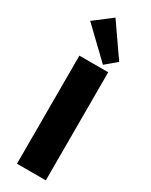

<svg xmlns="http://www.w3.org/2000/svg" viewBox="-290 -1215 996 1269"><g transform="rotate(30 208.0 -581.0)"><path d="M98 0V-825H318V0ZM263 -850.5 45 -1059.5 179 -1162 346.5 -920.5Z"/></g></svg>

Font: Spartan Thin Black
Style: Regular
Weight: 900
Version: Version 1.004